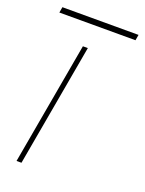

<svg xmlns="http://www.w3.org/2000/svg" viewBox="-156 -670 553 730"><g transform="rotate(20 120.0 -304.5)"><path d="M4 0 92 -496H112L24 0ZM-36 -586 -32 -609H276L272 -586Z"/></g></svg>

Font: DM Sans 36pt Thin
Style: Italic
Weight: 250
Italic angle: -10°
Designer: Colophon Foundry, Jonny Pinhorn
Foundry: Colophon Foundry
Version: Version 4.004;gftools[0.9.30]